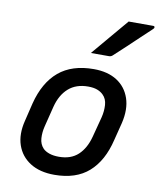

<svg xmlns="http://www.w3.org/2000/svg" viewBox="-90 -881 798 962"><g transform="rotate(10 309.5 -399.5)"><path d="M356 -545Q427 -545 474 -515Q521 -485 539.5 -430.5Q558 -376 541 -304L518 -213Q492 -104 427 -46.5Q362 11 252 11Q178 11 129 -20Q80 -51 61.5 -105.5Q43 -160 61 -231L83 -322Q111 -432 178 -488.5Q245 -545 356 -545ZM343 -454Q282 -454 243.5 -420Q205 -386 189 -324L163 -220Q155 -188 157 -158Q159 -128 178 -108Q190 -96 210.5 -89Q231 -82 259 -82Q320 -82 356.5 -116Q393 -150 409 -211L436 -314Q444 -346 442 -377.5Q440 -409 420 -428Q408 -440 389.5 -447Q371 -454 343 -454ZM486 -810H611Q618 -810 618.5 -804.5Q619 -799 613 -794Q582 -765 555 -739.5Q528 -714 500.5 -688Q473 -662 438 -630Q430 -622 419 -622H327Q366 -668 406 -715.5Q446 -763 486 -810Z"/></g></svg>

Font: Recursive Sn Lnr St Med
Style: Italic
Weight: 500
Italic angle: -15°
Version: Version 1.079;hotconv 1.0.112;makeotfexe 2.5.65598; ttfautoh